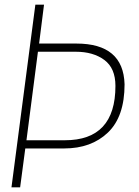

<svg xmlns="http://www.w3.org/2000/svg" viewBox="-20 -800 594 820"><path d="M257 -201Q473 -201 473 -433Q473 -509 425.5 -544Q378 -579 304 -579H142L93 -201ZM66 0H29L131 -780H168L147 -614H306Q507 -614 512 -440Q512 -302 441 -234Q370 -166 254 -166H88Z"/></svg>

Font: Tanohe Sans ExtraLight
Style: Italic
Weight: 200
Designer: Village Type and Design LLC & Cristiano Sobral
Foundry: Cooper Hewitt Smithsonian Design Museum
Version: Version 1.00;September 29, 2021;FontCreator 13.0.0.2655 64-b